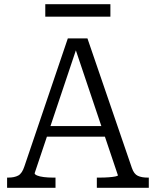

<svg xmlns="http://www.w3.org/2000/svg" viewBox="-20 -900 747 920"><path d="M197 -296H491L500 -245H186ZM334 -687 348 -672 146 -70Q146 -64 158 -59Q170 -54 190 -51.5Q210 -49 233 -49H246V0H14V-49H19Q49 -49 67.5 -59Q86 -69 97 -103L305 -716H399L612 -95Q622 -66 640.5 -57.5Q659 -49 687 -49H693V0H444V-49H457Q481 -49 501 -50.5Q521 -52 533 -54.5Q545 -57 545 -60ZM197 -880H509V-820H197Z"/></svg>

Font: Roboto Serif Light
Style: Regular
Weight: 300
Designer: Greg Gazdowicz
Foundry: Commercial Type
Version: Version 1.008